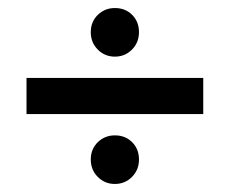

<svg xmlns="http://www.w3.org/2000/svg" viewBox="-20 -545 572 478"><path d="M206 -465Q206 -491 223.5 -508Q241 -525 266 -525Q292 -525 309 -508Q326 -491 326 -465Q326 -439 308.5 -421.5Q291 -404 266 -404Q241 -404 223.5 -421.5Q206 -439 206 -465ZM46 -351H486V-261H46ZM206 -148Q206 -174 223.5 -191Q241 -208 266 -208Q292 -208 309 -191Q326 -174 326 -148Q326 -122 308.5 -104.5Q291 -87 266 -87Q241 -87 223.5 -104.5Q206 -122 206 -148Z"/></svg>

Font: Athiti SemiBold
Style: Regular
Weight: 600
Designer: CadsonDemak Team
Foundry: CadsonDemak
Version: Version 1.032